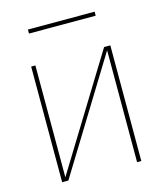

<svg xmlns="http://www.w3.org/2000/svg" viewBox="-104 -757 708 834"><g transform="rotate(-15 250.0 -339.5)"><path d="M72 0V-520H91V-17L400 -520H428V0H409V-503L100 0ZM100 -661V-679H400V-661Z"/></g></svg>

Font: Iosevka SS04 Thin
Style: Regular
Weight: 100
Monospace: yes
Designer: Belleve Invis
Foundry: Belleve Invis
Version: Version 19.0.0; ttfautohint (v1.8.4)